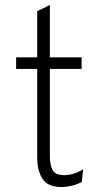

<svg xmlns="http://www.w3.org/2000/svg" viewBox="-20 -742 415 774"><path d="M229 12Q172 12 151 -21.5Q130 -55 130 -107V-464H45V-511H130V-697Q143 -703 155.5 -709Q168 -715 181 -722V-511H309V-464H181V-115Q181 -77 192 -56.5Q203 -36 239 -36Q260 -36 280.5 -43Q301 -50 315 -60Q314 -47 312.5 -35Q311 -23 310 -9Q293 1 270 6.5Q247 12 229 12Z"/></svg>

Font: Transpass ExtraLight
Style: Regular
Weight: 200
Designer: Delve Withrington
Foundry: Delve Fonts
Version: Version 1.001;December 18, 2019;FontCreator 12.0.0.2547 64-b